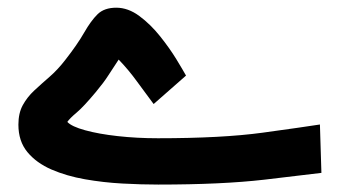

<svg xmlns="http://www.w3.org/2000/svg" viewBox="-20 -485 892 504"><path d="M383.3 -211.9Q362.3 -239.7 339.8 -270.8Q317.4 -301.8 291.5 -328.6Q275.4 -304.7 264.2 -286.9Q252.9 -269 231.4 -243.2Q199.2 -204.6 181.4 -189.7Q163.6 -174.8 156.7 -165Q168 -152.8 203.4 -143.1Q238.8 -133.3 289.1 -127.7Q339.4 -122.1 394.5 -122.1Q562.5 -122.1 669.4 -136.7Q776.4 -151.4 819.8 -158.2L823.7 -31.2Q785.6 -26.4 674.3 -13.4Q563 -0.5 395.5 -0.5Q351.6 -0.5 301.5 -3.2Q251.5 -5.9 203.1 -14.4Q154.8 -22.9 115.2 -40Q75.7 -57.1 52 -85.7Q28.3 -114.3 28.3 -157.7Q28.3 -188 39.8 -209Q51.3 -230 69.8 -247.3Q88.4 -264.6 109.9 -283.2Q131.3 -301.8 150.9 -327.1Q183.1 -368.2 200.9 -399.4Q218.8 -430.7 236.3 -447.8Q253.9 -464.8 285.2 -464.8Q316.4 -464.8 345.9 -442.9Q375.5 -420.9 400.4 -389.6Q425.3 -358.4 442.9 -329.6Q460.4 -300.8 468.3 -286.6Z"/></svg>

Font: Vazir FD-UI
Style: Bold-FD-UI
Weight: 700
Designer: Saber Rastikerdar
Foundry: Saber Rastikerdar
Version: Version 30.0.0